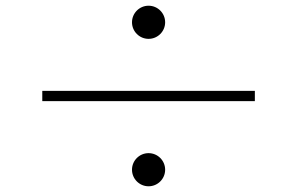

<svg xmlns="http://www.w3.org/2000/svg" viewBox="-20 -708 1040 672"><path d="M500 -688C468 -688 442 -662 442 -630C442 -598 468 -572 500 -572C532 -572 558 -598 558 -630C558 -662 532 -688 500 -688ZM872 -390H128V-354H872ZM500 -172C468 -172 442 -146 442 -114C442 -82 468 -56 500 -56C532 -56 558 -82 558 -114C558 -146 532 -172 500 -172Z"/></svg>

Font: Noto Sans CJK SC Thin
Style: Regular
Weight: 100
Designer: Ryoko NISHIZUKA 西塚涼子 (kana, bopomofo & ideographs); Paul D. Hunt (Latin, Greek & Cyrillic); Sandoll Communications 산돌커뮤니
Foundry: Adobe
Version: Version 2.004;hotconv 1.0.118;makeotfexe 2.5.65603